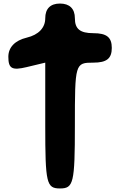

<svg xmlns="http://www.w3.org/2000/svg" viewBox="-20 -1070 679 1082"><path d="M235 -967C235 -914 198 -874 131 -858C64 -842 27 -803 27 -750C27 -683 48 -672 131 -692L235 -717V-362C235 -37 242 -8 318 -8C394 -8 402 -37 402 -362C402 -712 403 -717 506 -717C581 -717 610 -740 610 -800C610 -860 581 -883 506 -883C431 -883 402 -907 402 -967C402 -1021 372 -1050 318 -1050C264 -1050 235 -1021 235 -967Z"/></svg>

Font: Hussar Skorodowane
Style: Bold
Weight: 700
Foundry: Cannot Into Space Fonts
Version: Version 0.892